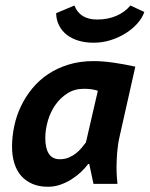

<svg xmlns="http://www.w3.org/2000/svg" viewBox="-20 -677 552 708"><path d="M421.4 -175.3Q414.6 -146 412.1 -115.5Q409.7 -85 409.7 -58.1Q409.7 -41 410.9 -24.9Q412.1 -8.8 413.1 1H324.7L309.1 -72.3H305.2Q294.4 -57.6 278.6 -42.7Q262.7 -27.8 243.4 -15.6Q224.1 -3.4 202.1 4.2Q180.2 11.7 156.7 11.7Q124.5 11.7 99.9 1.2Q75.2 -9.3 58.3 -28.3Q41.5 -47.4 33 -74.7Q24.4 -102.1 24.4 -135.7Q24.4 -173.3 32.5 -211.7Q40.5 -250 57.1 -284.9Q73.7 -319.8 98.6 -350.3Q123.5 -380.9 157 -403.3Q190.4 -425.8 232.4 -438.7Q274.4 -451.7 325.2 -451.7Q358.9 -451.7 399.7 -445.8Q440.4 -439.9 479 -431.2ZM200.7 -89.8Q218.3 -89.8 233.2 -95.9Q248 -102.1 259.8 -111.3Q271.5 -120.6 280.8 -131.6Q290 -142.6 296.9 -151.9L340.8 -342.3Q329.6 -346.2 316.4 -347.9Q303.2 -349.6 289.6 -349.6Q254.9 -349.6 228.5 -332.8Q202.1 -315.9 183.8 -289.6Q165.5 -263.2 156.2 -230.7Q147 -198.2 147 -167Q147 -130.9 159.9 -110.4Q172.9 -89.8 200.7 -89.8ZM254.4 -656.7Q274.4 -605 338.4 -605Q377.4 -605 408.7 -618.4Q439.9 -631.8 460.9 -656.7L512.2 -632.8Q504.9 -611.3 487.1 -591.1Q469.2 -570.8 444.3 -554.9Q419.4 -539.1 388.9 -529.3Q358.4 -519.5 325.2 -519.5Q294.4 -519.5 269.3 -527.1Q244.1 -534.7 226.1 -548.8Q208 -563 197.8 -583.3Q187.5 -603.5 187 -628.4Z"/></svg>

Font: PT Astra Sans
Style: Bold Italic
Weight: 700
Italic angle: -16°
Designer: A.Korolkova, I. Chaeva
Foundry: ParaType Ltd
Version: Version 1.002W